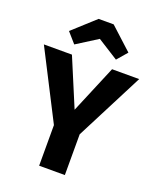

<svg xmlns="http://www.w3.org/2000/svg" viewBox="-177 -1050 947 1151"><g transform="rotate(20 297.0 -474.5)"><path d="M164 -755 107 -820 249 -949H345L486 -820L430 -755L297 -839ZM601 -693 379 -260V0H215V-259L-7 -693H172L300 -388L428 -693Z"/></g></svg>

Font: Fira Sans
Style: Bold
Weight: 700
Designer: bBox Type GmbH & Carrois Corporate GbR & Edenspiekermann AG
Foundry: bBox Type GmbH & Carrois Corporate GbR & Edenspiekermann AG
Version: Version 4.301;PS 004.301;hotconv 1.0.88;makeotf.lib2.5.64775